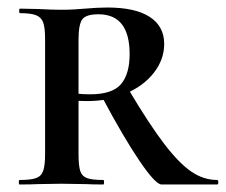

<svg xmlns="http://www.w3.org/2000/svg" viewBox="-20 -491 601 511"><path d="M255 0Q226 0 209 -1L143 -2L81 -1Q63 0 32 0Q30 0 30 -6Q30 -12 32 -12Q62 -12 76 -17Q90 -22 95 -36.5Q100 -51 100 -81V-387Q100 -417 95 -431Q90 -445 76 -450.5Q62 -456 33 -456Q31 -456 31 -462Q31 -468 33 -468L82 -467Q120 -465 143 -465Q162 -465 178 -466Q194 -467 206 -468Q239 -471 266 -471Q340 -471 378.5 -446Q417 -421 417 -374Q417 -333 390 -298Q363 -263 316 -242.5Q269 -222 213 -222Q181 -222 158 -226L157 -247Q182 -240 220 -240Q279 -240 302 -267Q325 -294 325 -347Q325 -453 242 -453Q209 -453 199 -439.5Q189 -426 189 -385V-81Q189 -50 193.5 -36Q198 -22 211.5 -17Q225 -12 255 -12Q257 -12 257 -6Q257 0 255 0ZM558 0H410Q394 0 351.5 -62.5Q309 -125 252 -232L322 -253Q378 -159 417.5 -107.5Q457 -56 489.5 -34Q522 -12 558 -12Q561 -12 561 -6Q561 0 558 0Z"/></svg>

Font: Cormorant Unicase SemiBold
Style: Regular
Weight: 600
Designer: Christian Thalmann (Catharsis Fonts)
Foundry: Catharsis Fonts
Version: Version 4.000